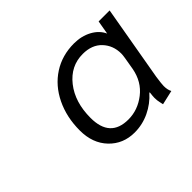

<svg xmlns="http://www.w3.org/2000/svg" viewBox="-82 -854 605 605"><g transform="rotate(-45 221.0 -551.0)"><path d="M108 -511Q108 -570 131 -617.5Q154 -665 195 -691.5Q236 -718 289 -718Q322 -718 348 -704Q374 -690 385 -666L393 -712H442L398 -460Q394 -432 394 -423Q394 -406 400 -395L352 -384Q352 -386 349.5 -395.5Q347 -405 347 -418Q347 -424 349 -440H347Q324 -414 292.5 -399Q261 -384 226 -384Q175 -384 141.5 -419Q108 -454 108 -511ZM363 -530 370 -571Q372 -583 372 -590Q372 -626 349 -650.5Q326 -675 285 -675Q231 -675 195.5 -630Q160 -585 160 -515Q160 -427 241 -427Q283 -427 318.5 -454.5Q354 -482 363 -530Z"/></g></svg>

Font: Niramit ExtraLight
Style: Italic
Weight: 200
Italic angle: -10°
Designer: Katatrad Aksorn Co.,Ltd.
Foundry: Cadson Demak Co.,Ltd.
Version: Version 1.000; ttfautohint (v1.6)